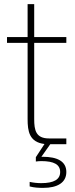

<svg xmlns="http://www.w3.org/2000/svg" viewBox="-20 -700 366 932"><path d="M114 -680V-520H14V-492H114V-122C114 -63 122 -10 196 -1L154 63V84C162 83 172 82 180 82C243 82 272 99 272 135C272 171 242 189 180 189C161 189 143 187 124 183V205C146 211 168 212 190 212C258 212 302 187 302 135C302 83 258 61 187 61H181L224 0H302V-28H218C154 -28 146 -68 146 -122V-492H302V-520H146V-680Z"/></svg>

Font: Aspekta 100
Style: Regular
Weight: 100
Designer: Ivo Dolenc
Version: Version 2.000